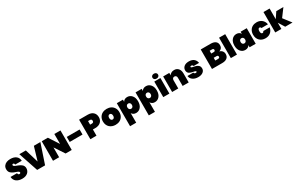

<svg xmlns="http://www.w3.org/2000/svg" viewBox="387 -3272 9349 6030"><g transform="rotate(-30 5061.5 -257.5)"><path d="M597.2 -219.2Q597.2 -119.6 524.9 -56.4Q452.6 6.8 327.1 6.8Q265.6 6.8 213.4 -7.6Q161.1 -22 120.6 -50.3Q80.1 -78.6 55.7 -123.8Q31.2 -168.9 27.8 -227.1H264.2Q268.6 -166 317.9 -166Q335.9 -166 348.4 -174.8Q360.8 -183.6 360.8 -201.2Q360.8 -216.3 349.1 -228.8Q337.4 -241.2 318.1 -250.5Q298.8 -259.8 273.7 -268.6Q248.5 -277.3 220.9 -287.4Q193.4 -297.4 165.8 -309.6Q138.2 -321.8 113.5 -339.4Q88.9 -356.9 69.8 -378.9Q50.8 -400.9 40 -433.1Q29.3 -465.3 29.8 -503.9Q29.8 -572.8 66.4 -622.6Q103 -672.4 163.6 -696.3Q224.1 -720.2 300.8 -720.2Q430.2 -720.2 506.8 -660.2Q583.5 -600.1 587.9 -491.2H349.1Q347.7 -521 334 -533.9Q320.3 -546.9 299.8 -546.9Q285.6 -546.9 276.9 -537.6Q268.1 -528.3 268.1 -511.2Q268.1 -495.6 282.2 -482.2Q296.4 -468.8 319.6 -459Q342.8 -449.2 372.3 -437.3Q401.9 -425.3 432.6 -413.6Q463.4 -401.9 492.9 -383.8Q522.5 -365.7 545.7 -344.2Q568.8 -322.8 583 -290.5Q597.2 -258.3 597.2 -219.2Z M1006.8 -221.2 1151.9 -708H1388.2L1149.9 0H862.8L625 -708H860.8Z M1894.5 -708H2116.7V0H1894.5L1659.7 -356V0H1437.5V-708H1659.7L1894.5 -346.2Z M2186.5 -250V-433.1H2652.3V-250Z M3014.2 -399.9H3077.1Q3146 -399.9 3146 -464.8Q3146 -529.8 3077.1 -529.8H3014.2ZM3371.1 -464.8Q3371.1 -415 3353.8 -372.1Q3336.4 -329.1 3303.7 -296.1Q3271 -263.2 3219 -244.1Q3167 -225.1 3102.1 -225.1H3014.2V0H2792V-708H3102.1Q3232.4 -708 3301.8 -641.8Q3371.1 -575.7 3371.1 -464.8Z M3709 6.8Q3645.5 6.8 3590.8 -13.2Q3536.1 -33.2 3496.3 -69.8Q3456.5 -106.4 3433.8 -161.1Q3411.1 -215.8 3411.1 -282.2Q3411.1 -370.1 3450.2 -436.3Q3489.3 -502.4 3556.4 -536.6Q3623.5 -570.8 3709 -570.8Q3794.4 -570.8 3861.6 -536.6Q3928.7 -502.4 3968 -436.3Q4007.3 -370.1 4007.3 -282.2Q4007.3 -194.3 3968 -127.9Q3928.7 -61.5 3861.6 -27.3Q3794.4 6.8 3709 6.8ZM3709 -185.1Q3740.2 -185.1 3761.2 -210Q3782.2 -234.9 3782.2 -282.2Q3782.2 -329.6 3761.5 -354.2Q3740.7 -378.9 3709 -378.9Q3677.7 -378.9 3657 -354.5Q3636.2 -330.1 3636.2 -282.2Q3636.2 -234.4 3656.7 -209.7Q3677.2 -185.1 3709 -185.1Z M4298.8 -486.8Q4319.8 -525.9 4359.4 -548.3Q4398.9 -570.8 4453.6 -570.8Q4554.2 -570.8 4620.6 -492.9Q4687 -415 4687 -282.2Q4687 -149.4 4620.6 -71.3Q4554.2 6.8 4453.6 6.8Q4398.9 6.8 4359.4 -15.6Q4319.8 -38.1 4298.8 -77.1V270H4076.7V-564H4298.8ZM4438.7 -212.2Q4461.9 -237.3 4461.9 -282.2Q4461.9 -327.1 4438.7 -352.1Q4415.5 -377 4379.9 -377Q4344.2 -377 4321 -352.1Q4297.9 -327.1 4297.9 -282.2Q4297.9 -237.3 4321 -212.2Q4344.2 -187 4379.9 -187Q4415.5 -187 4438.7 -212.2Z M4978.5 -486.8Q4999.5 -525.9 5039.1 -548.3Q5078.6 -570.8 5133.3 -570.8Q5233.9 -570.8 5300.3 -492.9Q5366.7 -415 5366.7 -282.2Q5366.7 -149.4 5300.3 -71.3Q5233.9 6.8 5133.3 6.8Q5078.6 6.8 5039.1 -15.6Q4999.5 -38.1 4978.5 -77.1V270H4756.3V-564H4978.5ZM5118.4 -212.2Q5141.6 -237.3 5141.6 -282.2Q5141.6 -327.1 5118.4 -352.1Q5095.2 -377 5059.6 -377Q5023.9 -377 5000.7 -352.1Q4977.5 -327.1 4977.5 -282.2Q4977.5 -237.3 5000.7 -212.2Q5023.9 -187 5059.6 -187Q5095.2 -187 5118.4 -212.2Z M5436 0V-564H5658.2V0ZM5445.3 -695.8Q5445.3 -733.9 5473.1 -759.5Q5501 -785.2 5547.4 -785.2Q5593.8 -785.2 5621.6 -759.5Q5649.4 -733.9 5649.4 -695.8Q5649.4 -658.7 5621.3 -633.8Q5593.3 -608.9 5547.4 -608.9Q5501.5 -608.9 5473.4 -633.8Q5445.3 -658.7 5445.3 -695.8Z M6138.2 0V-298.8Q6138.2 -339.4 6116.7 -362.8Q6095.2 -386.2 6059.1 -386.2Q6022.5 -386.2 6001.2 -362.8Q5980 -339.4 5980 -298.8V0H5757.8V-564H5980V-478Q6006.3 -518.6 6049.8 -543.2Q6093.3 -567.9 6152.8 -567.9Q6249.5 -567.9 6304.2 -502.7Q6358.9 -437.5 6358.9 -327.1V0Z M6945.8 -168.9Q6945.8 -92.3 6880.9 -42.7Q6815.9 6.8 6705.6 6.8Q6585.4 6.8 6509.3 -49.8Q6433.1 -106.4 6425.8 -194.8H6638.7Q6642.1 -170.4 6659.9 -158.2Q6677.7 -146 6704.6 -146Q6721.2 -146 6731.4 -153.6Q6741.7 -161.1 6741.7 -171.9Q6741.7 -186.5 6725.6 -195.8Q6709.5 -205.1 6683.8 -210.4Q6658.2 -215.8 6627.2 -221.4Q6596.2 -227.1 6565.2 -237.8Q6534.2 -248.5 6508.5 -264.9Q6482.9 -281.2 6466.8 -312Q6450.7 -342.8 6450.7 -384.8Q6450.7 -465.3 6513.4 -518.1Q6576.2 -570.8 6690.9 -570.8Q6749.5 -570.8 6796.1 -555.2Q6842.8 -539.6 6873.5 -511.5Q6904.3 -483.4 6922.4 -447.8Q6940.4 -412.1 6946.8 -369.1H6750Q6745.6 -391.6 6729 -404.3Q6712.4 -417 6685.5 -417Q6650.9 -417 6650.9 -391.1Q6650.9 -379.9 6660.9 -372.3Q6670.9 -364.7 6688 -359.9Q6705.1 -355 6727.3 -350.8Q6749.5 -346.7 6773.9 -341.1Q6798.3 -335.4 6822.8 -327.9Q6847.2 -320.3 6869.4 -307.1Q6891.6 -293.9 6908.7 -276.4Q6925.8 -258.8 6935.8 -231.2Q6945.8 -203.6 6945.8 -168.9Z M7585.4 -227.1Q7585.4 -277.8 7526.4 -277.8H7425.3V-178.2H7526.4Q7556.6 -178.2 7571 -189.7Q7585.4 -201.2 7585.4 -227.1ZM7570.3 -481Q7570.3 -532.2 7511.2 -532.2H7425.3V-432.1H7511.2Q7541.5 -432.1 7555.9 -443.8Q7570.3 -455.6 7570.3 -481ZM7812.5 -193.8Q7812.5 -100.6 7751 -50.3Q7689.5 0 7574.2 0H7203.1V-708H7564.5Q7672.9 -708 7734.6 -661.1Q7796.4 -614.3 7796.4 -523.9Q7796.4 -461.9 7763.7 -419.4Q7731 -377 7677.2 -362.8Q7740.7 -347.2 7776.6 -301Q7812.5 -254.9 7812.5 -193.8Z M7886.7 0V-740.2H8108.9V0Z M8411.6 -570.8Q8466.8 -570.8 8507.1 -548.3Q8547.4 -525.9 8567.9 -486.8V-564H8788.6V0H8567.9V-77.1Q8547.4 -38.1 8507.1 -15.6Q8466.8 6.8 8411.6 6.8Q8311 6.8 8244.9 -71.3Q8178.7 -149.4 8178.7 -282.2Q8178.7 -415 8244.9 -492.9Q8311 -570.8 8411.6 -570.8ZM8544.7 -212.2Q8567.9 -237.3 8567.9 -282.2Q8567.9 -327.1 8544.7 -352.1Q8521.5 -377 8485.8 -377Q8450.2 -377 8427 -352.1Q8403.8 -327.1 8403.8 -282.2Q8403.8 -237.3 8427 -212.2Q8450.2 -187 8485.8 -187Q8521.5 -187 8544.7 -212.2Z M8858.4 -282.2Q8858.4 -370.6 8895.3 -436.5Q8932.1 -502.4 8997.1 -536.6Q9062 -570.8 9146.5 -570.8Q9256.3 -570.8 9331.8 -508.8Q9407.2 -446.8 9427.2 -336.9H9192.4Q9179.7 -380.9 9141.6 -380.9Q9114.7 -380.9 9099.1 -356.2Q9083.5 -331.5 9083.5 -282.2Q9083.5 -232.9 9099.1 -208Q9114.7 -183.1 9141.6 -183.1Q9179.7 -183.1 9192.4 -227.1H9427.2Q9407.2 -117.2 9331.8 -55.2Q9256.3 6.8 9146.5 6.8Q9018.1 6.8 8938.2 -71Q8858.4 -148.9 8858.4 -282.2Z M9497.1 0V-740.2H9719.2V-353L9860.4 -564H10118.2L9907.2 -279.8L10123 0H9858.4L9719.2 -225.1V0Z"/></g></svg>

Font: SVN-Poppins Black
Style: Regular
Weight: 900
Designer: Ninad Kale (Devanagari), Jonny Pinhorn (Latin)
Foundry: Indian Type Foundry
Version: Version 3.002 2017